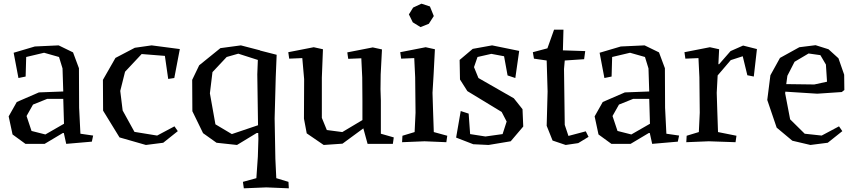

<svg xmlns="http://www.w3.org/2000/svg" viewBox="-20 -766 4634 1041"><path d="M409 -182 416 -41 485 -31 478 2 339 14 326 -45H321L222 14H118L48 -37L27 -135L71 -213L191 -265L323 -270L319 -395L300 -457L219 -480L122 -457L119 -351L80 -343L54 -480L169 -514L298 -520L376 -482L408 -396ZM151 -56 226 -37 327 -95 323 -230H236L159 -199L124 -137Z M874 -463 748 -473 658 -377 632 -273 645 -167 709 -51 832 -31 926 -81 944 -55 865 8 771 20 628 -21 539 -166 538 -333 606 -452 711 -507 802 -520 955 -500 925 -343 892 -338Z M1380 -45H1372L1265 20L1154 8L1081 -44L1023 -163L1022 -333L1060 -412L1175 -505L1286 -520L1390 -493V-492L1480 -469L1475 -347L1469 -124L1473 95L1478 200L1544 220L1546 255L1424 250L1302 255L1297 220L1370 200L1378 84L1381 -13ZM1378 -441 1272 -475 1209 -457 1132 -375 1118 -260 1148 -92 1237 -39 1379 -87 1375 -363Z M1725 -345V-127L1752 -61L1836 -50L1945 -115V-221L1944 -346L1939 -450L1868 -447L1863 -482L2001 -509L2051 -498L2044 -362L2043 -282L2045 -221V-41L2115 -21L2110 14H1973L1950 -70L1837 13L1735 20L1643 -43L1628 -123L1629 -337L1619 -451L1548 -448L1543 -483L1681 -510L1731 -499Z M2331 -363 2325 -263 2328 -166 2332 -50 2405 -30 2400 5 2282 0 2160 5 2162 -30 2228 -50 2233 -155 2231 -347 2226 -451 2155 -448 2150 -483 2288 -510 2338 -499ZM2220 -725 2265 -746 2311 -731 2332 -679 2305 -637 2260 -619 2218 -645 2197 -688Z M2529 -39 2612 -26 2705 -39 2727 -107 2700 -159 2514 -272 2474 -335 2472 -441 2543 -501 2648 -520 2795 -490 2774 -343 2732 -357 2713 -461 2644 -474 2569 -457 2550 -402 2574 -343 2766 -233 2813 -174 2817 -80 2749 0 2629 20 2546 16 2453 -20 2478 -164 2521 -150Z M3115 10 3047 20 2976 -4 2944 -84 2949 -270 2944 -438 2875 -448 2869 -483 2948 -504 2984 -605H3035L3032 -493L3153 -489L3147 -445L3042 -438L3038 -392L3042 -89L3062 -29L3156 -54L3171 -24Z M3586 -182 3593 -41 3662 -31 3655 2 3516 14 3503 -45H3498L3399 14H3295L3225 -37L3204 -135L3248 -213L3368 -265L3500 -270L3496 -395L3477 -457L3396 -480L3299 -457L3296 -351L3257 -343L3231 -480L3346 -514L3475 -520L3553 -482L3585 -396ZM3328 -56 3403 -37 3504 -95 3500 -230H3413L3336 -199L3301 -137Z M3875 -418H3879L3941 -489L4009 -519L4084 -500L4067 -351L4032 -358L4007 -461L3942 -440L3871 -357L3866 -263L3869 -166L3873 -50L3973 -30L3968 5L3823 0L3701 5L3703 -30L3769 -50L3774 -155L3772 -347L3767 -451L3696 -448L3691 -483L3829 -510L3879 -499Z M4238 -269 4237 -260 4264 -119 4343 -41 4435 -31 4529 -81 4547 -55 4468 8 4374 20 4276 -3 4191 -74 4140 -224 4157 -358 4209 -452 4314 -510 4402 -521 4472 -499 4526 -450 4557 -361 4558 -278 4544 -267 4411 -258ZM4288 -431 4249 -355 4243 -310 4395 -308 4464 -323 4458 -416 4428 -467 4364 -476Z"/></svg>

Font: Alike Angular
Style: Regular
Weight: 400
Designer: Sveta Sebyakina
Foundry: Cyreal (www.cyreal.org)
Version: Version 1.300; ttfautohint (v1.8.4.7-5d5b)